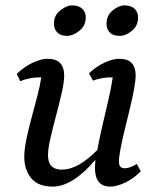

<svg xmlns="http://www.w3.org/2000/svg" viewBox="-20 -680 578 712"><path d="M176 12Q121 12 95.5 -19.5Q70 -51 70 -99Q70 -126 78 -164.5Q86 -203 97.5 -245Q109 -287 119 -326Q129 -365 133 -393Q129 -393 123 -393Q107 -393 90 -389.5Q73 -386 55 -379L42 -406Q69 -432 100.5 -447Q132 -462 156 -462Q188 -462 203 -446Q218 -430 218 -401Q218 -376 209 -336Q200 -296 188 -251.5Q176 -207 167 -167.5Q158 -128 158 -104Q158 -51 209 -51Q241 -51 274 -70Q307 -89 341 -124Q348 -164 359.5 -213Q371 -262 382 -309.5Q393 -357 398 -393Q394 -393 388 -393Q374 -393 357.5 -390Q341 -387 325 -381L310 -408Q336 -433 367 -447.5Q398 -462 422 -462Q454 -462 468.5 -446Q483 -430 483 -401Q483 -382 477 -349Q471 -316 461.5 -277Q452 -238 442.5 -199Q433 -160 427 -128.5Q421 -97 421 -81Q421 -56 442 -56Q462 -56 487 -72L502 -45Q476 -18 444.5 -3Q413 12 389 12Q332 12 332 -58Q332 -69 334 -85H331Q294 -40 253.5 -14Q213 12 176 12ZM424 -547Q399 -547 387 -559.5Q375 -572 375 -592Q375 -623 398 -641.5Q421 -660 441 -660Q466 -660 479 -647.5Q492 -635 492 -615Q492 -584 469 -565.5Q446 -547 424 -547ZM229 -547Q205 -547 192.5 -559.5Q180 -572 180 -593Q180 -623 203.5 -641.5Q227 -660 247 -660Q272 -660 285 -647.5Q298 -635 298 -615Q298 -585 274.5 -566Q251 -547 229 -547Z"/></svg>

Font: Petrona Medium
Style: Italic
Weight: 500
Italic angle: -9°
Designer: Ringo R. Seeber
Foundry: Ringo R. Seeber
Version: Version 2.001; ttfautohint (v1.8.3)